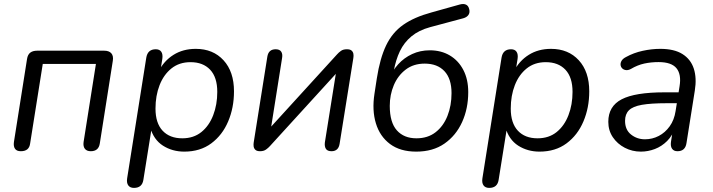

<svg xmlns="http://www.w3.org/2000/svg" viewBox="-20 -735 3499 942"><path d="M82.2 6.9Q61.9 6.9 53.7 -5Q45.4 -16.9 48.3 -38.2L112.7 -446Q116.1 -467.4 128.7 -476.9Q141.3 -486.3 162.2 -486.3H491.2Q515 -486.3 526.2 -473.5Q537.4 -460.6 533.5 -436.8L469.6 -30.9Q463.8 6.9 425.5 6.9Q405.6 6.9 396.4 -5Q387.2 -16.9 390.1 -38.2L450.6 -421.2H189.8L127.8 -30.9Q125.4 -12 114 -2.5Q102.6 6.9 82.2 6.9Z M637.2 186.9Q618.3 186.9 609.3 174.6Q600.4 162.2 603.8 139.9L697.7 -452.1Q704.4 -493.3 744.2 -493.3Q763.1 -493.3 771.4 -480.9Q779.7 -468.5 776.3 -445.7L764.1 -369.6L757.3 -383.7Q784.2 -436.4 831.1 -465.8Q878 -495.3 940.3 -495.3Q1025.4 -495.3 1076.7 -439.3Q1128 -383.3 1128 -286.9Q1128 -206.6 1099.5 -139.4Q1071.1 -72.1 1016.6 -31.6Q962.1 8.9 884.1 8.9Q825.4 8.9 779.5 -20.4Q733.7 -49.8 716.7 -110.3H724.6L683.3 148.1Q677 186.9 637.2 186.9ZM874.3 -56.4Q929.9 -56.4 968 -87.1Q1006.1 -117.9 1026 -169.8Q1046 -221.7 1046 -284.1Q1046 -355.8 1011.1 -392.9Q976.2 -430 914.6 -430Q859.5 -430 821.1 -399.2Q782.8 -368.4 762.9 -317Q742.9 -265.7 742.9 -202.2Q742.9 -131 777.8 -93.7Q812.7 -56.4 874.3 -56.4Z M1255.9 6.9Q1240 6.9 1232.7 -0.2Q1225.4 -7.4 1224.3 -17.5Q1223.3 -27.6 1224.8 -36.5L1291.7 -457.3Q1297.5 -493.3 1332.5 -493.3Q1351.9 -493.3 1359.6 -481.6Q1367.4 -470 1364 -450.5L1304.8 -77.1H1276.9L1633.9 -468.5Q1641.7 -477.3 1652.7 -485.3Q1663.6 -493.3 1682 -493.3Q1697.4 -493.3 1704.7 -487.1Q1712 -480.8 1713.8 -471Q1715.5 -461.1 1713.6 -450.3L1646.2 -29.5Q1640.4 6.9 1606.4 6.9Q1586.5 6.9 1579 -4.7Q1571.5 -16.4 1573.9 -36.3L1633.5 -409.7H1661.4L1304.4 -18.3Q1296.6 -9.5 1285.2 -1.3Q1273.8 6.9 1255.9 6.9Z M2022.2 8.9Q1943.6 8.9 1893.6 -28.4Q1843.6 -65.8 1824.2 -129.9Q1804.7 -193.9 1817.2 -274.7L1828.7 -349.8Q1844.2 -449.2 1874.4 -512.2Q1904.6 -575.3 1958.2 -613.1Q2011.8 -650.9 2096.6 -673.9L2236.2 -713Q2254.2 -717.9 2266.2 -712.3Q2278.1 -706.8 2282 -690.3Q2286.4 -673.7 2278.4 -661.9Q2270.4 -650.2 2252.9 -645.3L2090.4 -601.8Q2034.7 -586.7 1998.6 -556.6Q1962.5 -526.6 1942 -483.8Q1921.5 -440.9 1911.9 -386.6L1905.1 -347H1888.6Q1904.7 -387.5 1933.5 -419.5Q1962.4 -451.4 2002 -469.8Q2041.5 -488.2 2088.7 -488.2Q2144.4 -488.2 2186.9 -463Q2229.4 -437.8 2253.3 -391.7Q2277.3 -345.7 2277.3 -283.1Q2277.3 -202.3 2247.2 -136Q2217.1 -69.8 2160.5 -30.4Q2104 8.9 2022.2 8.9ZM2023.2 -56.4Q2078.8 -56.4 2117.1 -86.2Q2155.5 -116 2175.4 -166.5Q2195.3 -217 2195.3 -278Q2195.3 -348.8 2160.5 -385.9Q2125.6 -422.9 2063.9 -422.9Q2008.9 -422.9 1970.5 -393.6Q1932.1 -364.3 1912.2 -317.2Q1892.3 -270 1892.3 -215.7Q1892.3 -134.2 1927.2 -95.3Q1962 -56.4 2023.2 -56.4Z M2380.2 186.9Q2361.3 186.9 2352.3 174.6Q2343.4 162.2 2346.8 139.9L2440.7 -452.1Q2447.4 -493.3 2487.2 -493.3Q2506.1 -493.3 2514.4 -480.9Q2522.7 -468.5 2519.3 -445.7L2507.1 -369.6L2500.3 -383.7Q2527.2 -436.4 2574.1 -465.8Q2621 -495.3 2683.3 -495.3Q2768.4 -495.3 2819.7 -439.3Q2871 -383.3 2871 -286.9Q2871 -206.6 2842.5 -139.4Q2814.1 -72.1 2759.6 -31.6Q2705.1 8.9 2627.1 8.9Q2568.4 8.9 2522.5 -20.4Q2476.7 -49.8 2459.7 -110.3H2467.6L2426.3 148.1Q2420 186.9 2380.2 186.9ZM2617.3 -56.4Q2672.9 -56.4 2711 -87.1Q2749.1 -117.9 2769 -169.8Q2789 -221.7 2789 -284.1Q2789 -355.8 2754.1 -392.9Q2719.2 -430 2657.6 -430Q2602.5 -430 2564.1 -399.2Q2525.8 -368.4 2505.9 -317Q2485.9 -265.7 2485.9 -202.2Q2485.9 -131 2520.8 -93.7Q2555.7 -56.4 2617.3 -56.4Z M3124.2 8.9Q3081.9 8.9 3045.4 -10Q3009 -28.9 2986.7 -61.8Q2964.5 -94.8 2964.5 -137.3Q2964.5 -213.8 3030.2 -247.9Q3095.9 -282 3239.5 -282H3320L3311.7 -228.6H3250.8Q3173.8 -228.6 3129.2 -220.7Q3084.7 -212.9 3065.7 -193.9Q3046.7 -174.9 3046.7 -142.1Q3046.7 -98.1 3076.1 -74.9Q3105.4 -51.6 3144.2 -51.6Q3180.4 -51.6 3212 -68Q3243.5 -84.4 3265.8 -115.5Q3288 -146.6 3294.6 -190.1L3314.1 -311.7Q3323.7 -369.8 3299.1 -400.1Q3274.5 -430.4 3211.1 -430.4Q3174.3 -430.4 3141 -423.2Q3107.6 -415.9 3075.1 -396.6Q3061.9 -389.7 3050.9 -391.1Q3039.9 -392.5 3032.8 -399.5Q3025.7 -406.6 3024.7 -416.6Q3023.7 -426.6 3029.7 -436.9Q3035.8 -447.2 3050.9 -455Q3089.2 -476.2 3133.3 -485.7Q3177.5 -495.3 3219.6 -495.3Q3288 -495.3 3328.5 -469.7Q3369 -444.2 3384 -398.2Q3398.9 -352.1 3388.9 -290.3L3348.1 -33.3Q3342.3 6.9 3303.9 6.9Q3285.9 6.9 3277.5 -5Q3269 -16.9 3271.9 -38.7L3284.5 -119.8L3293.1 -110.4Q3279.7 -69.8 3253.1 -43.2Q3226.5 -16.7 3192.9 -3.9Q3159.3 8.9 3124.2 8.9Z"/></svg>

Font: Nunito Variable Extra Light
Style: Italic
Weight: 200
Italic angle: -9°
Designer: Vernon Adams
Foundry: Vernon Adams
Version: Version 3.602